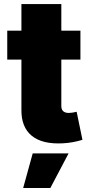

<svg xmlns="http://www.w3.org/2000/svg" viewBox="-20 -696 445 943"><path d="M375 -545.5V-403.4H281.2V-175.4Q281.2 -141.3 318.2 -141.3Q332.7 -141.3 356.5 -147L384.9 -9.2Q337 5.3 289.8 7.8Q188.6 13.5 136.4 -28.8Q84.2 -71 85.2 -157V-403.4H15.6V-545.5H85.2V-676.1H281.2V-545.5ZM93.8 227.3 140.6 57.5H316.8L227.3 227.3Z"/></svg>

Font: Karasuma Gothic
Style: Black
Weight: 900
Designer: Rasmus Andersson / Ryoko Nishizuka
Foundry: Genbu
Version: Version 1.00